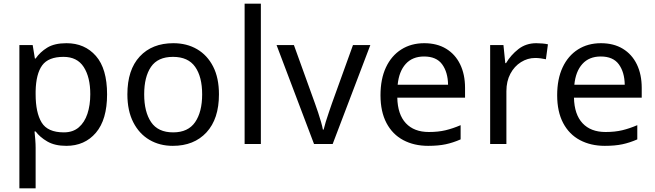

<svg xmlns="http://www.w3.org/2000/svg" viewBox="-20 -780 3547 1040"><path d="M340 -546Q439 -546 499.5 -477Q560 -408 560 -269Q560 -132 499.5 -61Q439 10 339 10Q277 10 236.5 -13.5Q196 -37 173 -68H167Q169 -51 171 -25Q173 1 173 20V240H85V-536H157L169 -463H173Q197 -498 236 -522Q275 -546 340 -546ZM324 -472Q242 -472 208.5 -426Q175 -380 173 -286V-269Q173 -170 205.5 -116.5Q238 -63 326 -63Q375 -63 406.5 -90Q438 -117 453.5 -163.5Q469 -210 469 -270Q469 -362 433.5 -417Q398 -472 324 -472Z M1166 -269Q1166 -136 1098.5 -63Q1031 10 916 10Q845 10 789.5 -22.5Q734 -55 702 -117.5Q670 -180 670 -269Q670 -402 737 -474Q804 -546 919 -546Q992 -546 1047.5 -513.5Q1103 -481 1134.5 -419.5Q1166 -358 1166 -269ZM761 -269Q761 -174 798.5 -118.5Q836 -63 918 -63Q999 -63 1037 -118.5Q1075 -174 1075 -269Q1075 -364 1037 -418Q999 -472 917 -472Q835 -472 798 -418Q761 -364 761 -269Z M1393 0H1305V-760H1393Z M1681 0 1478 -536H1572L1686 -220Q1694 -198 1703 -171Q1712 -144 1719 -119.5Q1726 -95 1729 -78H1733Q1737 -95 1744.5 -120Q1752 -145 1761.5 -172Q1771 -199 1778 -220L1892 -536H1986L1782 0Z M2278 -546Q2347 -546 2396.5 -516Q2446 -486 2472.5 -431.5Q2499 -377 2499 -304V-251H2132Q2134 -160 2178.5 -112.5Q2223 -65 2303 -65Q2354 -65 2393.5 -74.5Q2433 -84 2475 -102V-25Q2434 -7 2394 1.5Q2354 10 2299 10Q2223 10 2164.5 -21Q2106 -52 2073.5 -113.5Q2041 -175 2041 -264Q2041 -352 2070.5 -415Q2100 -478 2153.5 -512Q2207 -546 2278 -546ZM2277 -474Q2214 -474 2177.5 -433.5Q2141 -393 2134 -321H2407Q2406 -389 2375 -431.5Q2344 -474 2277 -474Z M2885 -546Q2900 -546 2917.5 -544.5Q2935 -543 2948 -540L2937 -459Q2924 -462 2908.5 -464Q2893 -466 2879 -466Q2838 -466 2802 -443.5Q2766 -421 2744.5 -380.5Q2723 -340 2723 -286V0H2635V-536H2707L2717 -438H2721Q2747 -482 2788 -514Q2829 -546 2885 -546Z M3235 -546Q3304 -546 3353.5 -516Q3403 -486 3429.5 -431.5Q3456 -377 3456 -304V-251H3089Q3091 -160 3135.5 -112.5Q3180 -65 3260 -65Q3311 -65 3350.5 -74.5Q3390 -84 3432 -102V-25Q3391 -7 3351 1.5Q3311 10 3256 10Q3180 10 3121.5 -21Q3063 -52 3030.5 -113.5Q2998 -175 2998 -264Q2998 -352 3027.5 -415Q3057 -478 3110.5 -512Q3164 -546 3235 -546ZM3234 -474Q3171 -474 3134.5 -433.5Q3098 -393 3091 -321H3364Q3363 -389 3332 -431.5Q3301 -474 3234 -474Z"/></svg>

Font: Noto Sans Syriac Eastern
Style: Regular
Weight: 400
Designer: Patrick Giasson and the Monotype Design Team
Foundry: Monotype Imaging Inc.
Version: Version 3.001; ttfautohint (v1.8.4.7-5d5b)